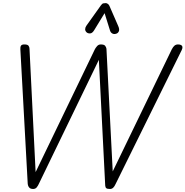

<svg xmlns="http://www.w3.org/2000/svg" viewBox="-20 -1218 1198 1240"><path d="M194 2.5Q177 2.5 168.8 -6.8Q160.5 -16 159 -32L111.5 -900Q110.5 -915.5 115.8 -923.2Q121 -931 137.5 -931Q158.5 -931 164.5 -922.2Q170.5 -913.5 170.5 -903.5L210 -106.5L593 -900.5Q596.5 -907.5 606.2 -919.2Q616 -931 630.5 -931Q652.5 -931 659.2 -922Q666 -913 667.5 -903L708 -111L1089.5 -899.5Q1098 -916 1107.2 -923.5Q1116.5 -931 1130 -931Q1142 -931 1149.5 -927Q1157 -923 1158.2 -915Q1159.5 -907 1153.5 -894.5L727 -30.5Q719.5 -13.5 710.8 -5.5Q702 2.5 690.5 2.5Q673.5 2.5 667 -2.2Q660.5 -7 659.5 -19.5L618.5 -831.5L231.5 -32Q226.5 -20 217.8 -8.8Q209 2.5 194 2.5ZM731 -1000.5Q717 -995.5 705.8 -1001.5Q694.5 -1007.5 690.5 -1021L655.5 -1133L588 -1022.5Q576 -1003 562.2 -1002.2Q548.5 -1001.5 540 -1008.5Q529.5 -1018 530 -1029.8Q530.5 -1041.5 538 -1052L631 -1182.5Q639.5 -1195 647.8 -1196.5Q656 -1198 663.5 -1198Q668 -1198 675.5 -1193.5Q683 -1189 686.5 -1180.5L743 -1051Q753 -1029 747.8 -1016.5Q742.5 -1004 731 -1000.5Z"/></svg>

Font: Edu VIC WA NT Hand Pre
Style: Regular
Weight: 400
Designer: Tina and Corey Anderson, Eben Sorkin, Mirko Velimirovic
Foundry: Google for Education
Version: Version 1.000